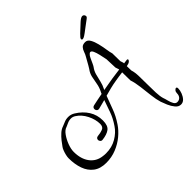

<svg xmlns="http://www.w3.org/2000/svg" viewBox="-219 -977 1275 1275"><g transform="rotate(-45 418.5 -340.0)"><path d="M840 11Q840 29 832 50Q824 71 810.5 85.5Q797 100 778 100Q756 100 739.5 80Q723 60 712 34.5Q701 9 695 -9Q685 -41 680 -85Q675 -129 669.5 -173.5Q664 -218 653 -251L652 -328Q633 -326 615 -323Q597 -320 584 -318Q553 -313 525 -306Q497 -299 469 -291Q451 -245 434.5 -199Q418 -153 385 -104Q363 -71 328 -42Q293 -13 248.5 5Q204 23 153 23Q98 23 63.5 -3Q29 -29 13 -74Q-3 -119 -3 -176Q-3 -188 1 -205Q5 -222 11 -237Q17 -252 22 -258Q32 -273 48 -293Q64 -313 82.5 -329.5Q101 -346 120 -352Q132 -356 149.5 -364Q167 -372 189 -372Q214 -372 236 -358Q283 -329 309.5 -287Q336 -245 336 -192Q336 -144 312 -126Q288 -108 243 -103Q233 -102 227 -109Q221 -116 221 -123Q221 -131 225.5 -136.5Q230 -142 240 -143Q265 -145 286 -153Q307 -161 307 -189Q307 -231 285 -275Q263 -319 225 -343Q210 -352 195 -352Q176 -352 159.5 -344Q143 -336 135 -333Q113 -327 94 -300Q75 -273 63 -240.5Q51 -208 51 -182Q51 -115 82.5 -73Q114 -31 169 -25Q176 -24 182.5 -23.5Q189 -23 196 -23Q252 -23 295.5 -48.5Q339 -74 364 -112Q394 -156 408.5 -198Q423 -240 438 -282Q422 -278 406 -273.5Q390 -269 373 -265Q362 -263 355.5 -269.5Q349 -276 349 -285Q349 -301 365 -305Q388 -310 410 -314.5Q432 -319 454 -323Q456 -328 458 -332Q460 -336 462 -340Q475 -366 479.5 -394Q484 -422 490 -449Q496 -476 513 -498Q518 -505 526 -519.5Q534 -534 542.5 -549Q551 -564 555 -571Q564 -586 569.5 -603Q575 -620 586 -632Q597 -644 620 -644Q641 -644 653.5 -622Q666 -600 673.5 -569Q681 -538 685.5 -508Q690 -478 695 -463L696 -389L703 -367V-361Q719 -363 725 -364Q741 -367 741 -359Q741 -354 734 -347Q727 -340 715 -338Q711 -337 703 -335L704 -293Q712 -269 713 -231Q714 -193 714 -153Q714 -113 715.5 -75.5Q717 -38 724 -15Q729 -2 734 18.5Q739 39 748 55Q757 71 772 71Q790 71 800.5 59Q811 47 811 29Q811 15 818 6.5Q825 -2 832 -2Q840 -2 840 11ZM651 -358 643 -382 640 -463Q635 -489 629 -514.5Q623 -540 615.5 -556.5Q608 -573 598 -573Q590 -573 580 -560Q575 -553 568 -538Q561 -523 554.5 -508.5Q548 -494 543 -487Q527 -466 520 -440Q513 -414 507 -387Q501 -360 488 -335L485 -329Q508 -333 531 -337Q554 -341 578 -345Q591 -347 610.5 -349.5Q630 -352 651 -355ZM615 -677Q615 -682 619.5 -688Q624 -694 637 -707Q671 -739 693.5 -759.5Q716 -780 729 -780Q737 -780 742 -774Q747 -768 747 -761Q747 -756 744.5 -753Q742 -750 737 -746Q724 -736 701.5 -719.5Q679 -703 661 -689Q642 -675 634.5 -672Q627 -669 623 -669Q615 -669 615 -677Z"/></g></svg>

Font: Ingrid Darling
Style: Regular
Weight: 400
Designer: Robert E. Leuschke
Foundry: Robert E. Leuschke
Version: Version 1.010; ttfautohint (v1.8.3)